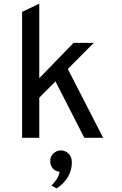

<svg xmlns="http://www.w3.org/2000/svg" viewBox="-20 -742 656 1034"><path d="M99 0V-678L191.5 -722V0ZM182.5 -207V-311.5L376 -511H485ZM434 0 272 -317 338.5 -383.5 535.5 0ZM285 272.5 257 257Q266 249.5 281.2 229Q296.5 208.5 301 183Q276.5 180.5 263.5 164.5Q250.5 148.5 250.5 126Q250.5 99.5 268.2 83.8Q286 68 308 68Q331 68 349 85.2Q367 102.5 367 133.5Q367 175.5 344.8 212.2Q322.5 249 285 272.5Z"/></svg>

Font: Overpass Mono Medium
Style: Regular
Weight: 500
Monospace: yes
Designer: Delve Withrington, Dave Bailey
Foundry: Delve Fonts LLC
Version: Version 4.000